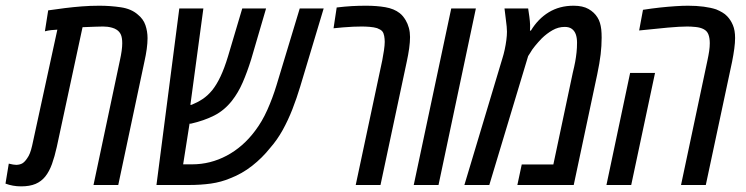

<svg xmlns="http://www.w3.org/2000/svg" viewBox="-65 -660 2663 685"><path d="M10.3 4.9Q-4.9 4.9 -18.6 2.4Q-32.2 0 -45.4 -4.9L-33.7 -76.2Q-16.1 -71.8 -6.8 -71.8Q6.8 -72.3 15.4 -77.6Q23.9 -83 32.2 -95.7Q37.6 -103 41.7 -113.5Q45.9 -124 49.8 -141.1L139.6 -554.2Q128.4 -553.7 117.4 -552.5Q106.4 -551.3 95.2 -548.3L106.9 -623Q136.7 -627.4 166.5 -631.1Q196.3 -634.8 226.8 -637.2Q257.3 -639.6 289.6 -639.6Q328.6 -639.6 366.2 -634Q403.8 -628.4 426.8 -607.9Q446.3 -592.3 453.9 -570.1Q461.4 -547.9 461.4 -523.9Q461.4 -506.3 458.5 -485.1Q455.6 -463.9 450.2 -439.9L356.9 0H268.6L362.8 -444.8Q371.1 -481.9 371.1 -505.4Q371.1 -524.9 366.5 -535.9Q361.8 -546.9 351.6 -553.7Q344.2 -558.6 335.4 -561Q326.7 -563.5 318.1 -564.5Q309.6 -565.4 302.2 -565.4Q293.9 -565.4 274.4 -564.7Q254.9 -564 229.5 -563L137.7 -136.2Q129.9 -101.1 120.4 -74.7Q110.8 -48.3 96.7 -30.5Q82.5 -12.7 61.8 -3.9Q41 4.9 10.3 4.9Z M493.2 0 574.7 -629.9H660.6L611.3 -264.2L600.6 -287.6Q605 -287.1 610.1 -286.4Q615.2 -285.6 618.7 -286.1Q639.2 -294.4 657.5 -306.4Q675.8 -318.4 691.9 -337.9Q708 -357.9 721.9 -387.5Q735.8 -417 748.5 -459L799.3 -629.9H884.3L831.1 -448.2Q816.9 -402.8 801 -366.2Q785.2 -329.6 762.7 -300.8Q735.4 -266.1 699.2 -247.8Q663.1 -229.5 616.2 -218.8Q609.4 -218.8 604.5 -218.8Q599.6 -218.8 593.8 -220.2Q587.9 -221.7 577.1 -226.6L617.7 -259.8L588.4 -73.7H620.6Q685.5 -73.7 743.9 -104.7Q802.2 -135.7 845.2 -193.4Q870.1 -226.1 888.9 -268.3Q907.7 -310.5 921.4 -355.5L1004.4 -629.9H1089.8L1005.9 -350.6Q993.7 -310.1 978.3 -270.5Q962.9 -231 943.4 -195.8Q923.8 -160.6 898.9 -132.3Q870.6 -96.7 834.5 -68.4Q798.3 -40 756.3 -23.9Q724.1 -10.3 687.7 -5.1Q651.4 0 609.4 0Z M1204.1 0 1298.8 -444.8Q1302.2 -461.9 1304.9 -480.5Q1307.6 -499 1307.6 -510.7Q1307.6 -521 1305.7 -531.7Q1303.7 -542.5 1298.8 -548.3Q1295.9 -551.8 1291.3 -554.4Q1286.6 -557.1 1280.3 -559.6Q1269 -563 1253.9 -564.2Q1238.8 -565.4 1225.6 -565.4Q1212.9 -565.4 1195.1 -564.7Q1177.2 -564 1158.4 -562.3Q1139.6 -560.5 1125 -559.1L1136.2 -633.3Q1164.6 -636.7 1189.7 -638.2Q1214.8 -639.6 1240.7 -639.6Q1278.8 -639.6 1309.8 -634.3Q1340.8 -628.9 1360.8 -613.3Q1367.7 -607.9 1372.8 -601.6Q1377.9 -595.2 1382.3 -587.9Q1389.6 -575.7 1393.8 -560.3Q1397.9 -544.9 1397.9 -527.8Q1397.9 -510.3 1394.8 -487.5Q1391.6 -464.8 1386.2 -439.9L1292.5 0Z M1411.1 0 1544.9 -629.9H1632.8L1499.5 0Z M1591.8 0 1727.5 -452.1Q1731.9 -465.8 1735.6 -482.9Q1739.3 -500 1741.5 -516.8Q1743.7 -533.7 1743.7 -546.9Q1743.7 -555.2 1742.7 -565.4Q1741.7 -575.7 1739.7 -590.8Q1737.8 -606 1734.9 -629.9H1819.3Q1821.8 -614.7 1823.7 -599.6Q1825.7 -584.5 1826.2 -571.3Q1826.2 -565.4 1826.2 -560.8Q1826.2 -556.2 1825.7 -550.8H1829.1Q1854.5 -592.8 1892.8 -616.2Q1931.2 -639.6 1981.4 -639.6Q2014.2 -639.6 2034.7 -627.9Q2055.2 -616.2 2066.4 -598.1Q2072.3 -588.9 2075.4 -578.4Q2078.6 -567.9 2080.1 -555.2Q2081.5 -542.5 2081.5 -525.4Q2081.5 -496.6 2077.9 -465.8Q2074.2 -435.1 2065.9 -395.5L1981.9 0H1780.8L1796.4 -73.2H1909.2L1978.5 -400.4Q1983.9 -422.4 1987.1 -439.5Q1990.2 -456.5 1991.9 -472.7Q1993.7 -488.8 1993.7 -507.8Q1993.7 -524.9 1989.3 -537.4Q1984.9 -549.8 1975.3 -556.9Q1965.8 -564 1949.7 -564Q1926.8 -564 1906.2 -552.2Q1885.7 -540.5 1867.7 -522.9Q1855.5 -510.3 1844 -496.3Q1832.5 -482.4 1826.2 -470.7L1819.3 -460L1680.7 0Z M2364.7 0 2459 -444.8Q2462.9 -462.9 2465.1 -477.8Q2467.3 -492.7 2467.3 -505.9Q2467.3 -523.9 2462.6 -536.6Q2458 -549.3 2445.8 -555.7Q2434.1 -562 2417 -563.7Q2399.9 -565.4 2387.2 -565.4Q2361.3 -565.4 2317.6 -561.5Q2273.9 -557.6 2215.3 -551.3L2229 -625Q2260.3 -629.9 2289.6 -633.1Q2318.8 -636.2 2344.5 -637.9Q2370.1 -639.6 2389.6 -639.6Q2419.9 -639.6 2445.6 -636.2Q2471.2 -632.8 2490.2 -626.5Q2502 -621.6 2512 -615.7Q2522 -609.9 2529.3 -602.1Q2542 -588.9 2549.8 -570.3Q2557.6 -551.8 2557.6 -524.4Q2557.6 -507.8 2554.7 -486.1Q2551.8 -464.4 2546.9 -439.9L2453.1 0ZM2098.6 0 2183.1 -399.9H2272L2187 0Z"/></svg>

Font: Open Sans Condensed Medium
Style: Italic
Weight: 500
Width: 3
Italic angle: -12°
Designer: Monotype Design Team
Foundry: Monotype Imaging Inc.
Version: Version 3.000